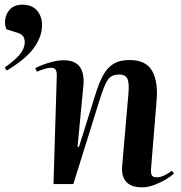

<svg xmlns="http://www.w3.org/2000/svg" viewBox="-20 -788 774 822"><path d="M725 -45Q712 -33 689.5 -19.5Q667 -6 640 4Q613 14 588 14Q541 14 520 -10Q499 -34 503 -78L530 -389Q534 -434 525 -451.5Q516 -469 490 -469Q458 -469 442.5 -447.5Q427 -426 408 -365L294 0H209L223 -460Q224 -479 219 -488.5Q214 -498 198 -498Q188 -498 172.5 -493.5Q157 -489 138 -481L131 -496Q141 -502 161.5 -510Q182 -518 206.5 -524Q231 -530 253 -530Q301 -530 321.5 -502Q342 -474 337 -421L312 -160L318 -159L388 -382Q403 -432 421 -465Q439 -498 465.5 -514.5Q492 -531 535 -531Q605 -531 631.5 -484Q658 -437 650 -352L627 -71Q625 -49 629 -39Q633 -29 651 -29Q668 -29 685.5 -38Q703 -47 716 -57ZM9 -486 0 -499Q46 -531 66 -556.5Q86 -582 86 -607Q86 -624 77.5 -634.5Q69 -645 44 -651L7 -663Q-2 -687 3.5 -711.5Q9 -736 27 -752Q45 -768 76 -768Q117 -768 138.5 -743Q160 -718 160 -680Q160 -632 125.5 -583.5Q91 -535 9 -486Z"/></svg>

Font: Literata 72pt SemiBold
Style: Italic
Weight: 600
Italic angle: -2°
Designer: Latin by Veronika Burian and Jose Scaglione. Greek by Irene Vlachou. Cyrillic by Vera Evstafieva
Foundry: TypeTogether
Version: Version 3.002